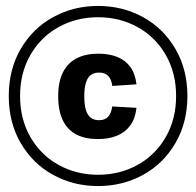

<svg xmlns="http://www.w3.org/2000/svg" viewBox="-20 -688 660 646"><path d="M313.2 -283.6Q332.7 -283.6 343.5 -294.8Q354.3 -305.9 357.5 -329.9L439.2 -325.2Q435.2 -288.9 418 -265.5Q400.7 -242.2 373 -231.1Q345.3 -220.1 309.1 -220.1Q266.9 -220.1 237.2 -235.3Q207.6 -250.5 191.7 -282.5Q175.8 -314.6 175.8 -364Q175.8 -413.4 192.1 -445.2Q208.4 -477 238.5 -492.2Q268.6 -507.4 310.8 -507.4Q347 -507.4 374.2 -496.6Q401.5 -485.8 418.4 -462.8Q435.2 -439.8 439.2 -404.3L357.8 -398.8Q354.8 -421.9 343.8 -432.9Q332.8 -443.8 313.2 -443.8Q297.1 -443.8 286 -436Q275 -428.2 269.3 -410.4Q263.6 -392.7 263.6 -363.9Q263.6 -334.8 269.3 -317.1Q275 -299.3 286 -291.5Q297.1 -283.6 313.2 -283.6ZM9.5 -365Q9.5 -454.5 49.8 -523.5Q90 -592.5 158.5 -630.2Q227 -668 310 -668Q393 -668 461.5 -630.2Q530 -592.5 570.2 -523.5Q610.5 -454.5 610.5 -365Q610.5 -275.5 570.2 -206.5Q530 -137.5 461.5 -99.8Q393 -62 310 -62Q227 -62 158.5 -99.8Q90 -137.5 49.8 -206.5Q9.5 -275.5 9.5 -365ZM572.5 -365Q572.5 -442.5 537.8 -503Q503 -563.5 443 -596.8Q383 -630 310 -630Q237 -630 177 -596.8Q117 -563.5 82.2 -503Q47.5 -442.5 47.5 -365Q47.5 -287.5 82.2 -227Q117 -166.5 177 -133.2Q237 -100 310 -100Q383 -100 443 -133.2Q503 -166.5 537.8 -227Q572.5 -287.5 572.5 -365Z"/></svg>

Font: Monaspace Xenon Var ExtraLight
Style: Regular
Weight: 200
Designer: Riley Cran and the Lettermatic Team
Version: Version 1.200 (Monaspace Xenon Var)